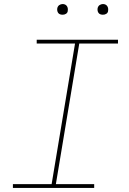

<svg xmlns="http://www.w3.org/2000/svg" viewBox="-20 -932 640 952"><path d="M44 0V-19H236L352 -716H162V-735H565V-716H373L257 -19H447V0ZM490 -859Q484 -859 478 -861Q472 -863 468.5 -868Q465 -873 464 -879Q463 -885 464 -891Q465 -896 467.5 -900Q470 -904 473.5 -906.5Q477 -909 481.5 -910.5Q486 -912 490 -912Q497 -912 502.5 -909.5Q508 -907 511.5 -902Q515 -897 516 -891Q517 -885 516 -879Q516 -874 513.5 -870Q511 -866 507 -863.5Q503 -861 499 -860Q495 -859 490 -859ZM290 -859Q284 -859 278 -861Q272 -863 268.5 -868Q265 -873 264 -879Q263 -885 264 -891Q265 -896 267.5 -900Q270 -904 273.5 -906.5Q277 -909 281.5 -910.5Q286 -912 290 -912Q297 -912 302.5 -909.5Q308 -907 311.5 -902Q315 -897 316 -891Q317 -885 316 -879Q316 -874 313.5 -870Q311 -866 307 -863.5Q303 -861 299 -860Q295 -859 290 -859Z"/></svg>

Font: Iosevka Curly Thin Extended
Style: Italic
Weight: 100
Width: 7
Italic angle: -9°
Monospace: yes
Designer: Belleve Invis
Foundry: Belleve Invis
Version: Version 11.1.0; ttfautohint (v1.8.3)